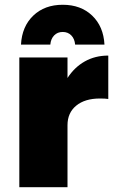

<svg xmlns="http://www.w3.org/2000/svg" viewBox="-20 -785 484 805"><path d="M434 -552V-370Q422 -372 399 -372Q336 -372 299.5 -342Q263 -312 263 -260V0H61V-544H263V-458Q292 -503 335.5 -527.5Q379 -552 434 -552ZM68 -598Q72 -674 119.5 -719.5Q167 -765 243 -765Q319 -765 366.5 -719.5Q414 -674 418 -598H295Q293 -622 279 -636.5Q265 -651 243 -651Q221 -651 207 -636.5Q193 -622 191 -598Z"/></svg>

Font: #9Slide03 Montserrat ExtraBold
Style: Regular
Weight: 800
Designer: Julieta Ulanovsky
Foundry: Julieta Ulanovsky
Version: Version 6.001